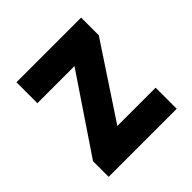

<svg xmlns="http://www.w3.org/2000/svg" viewBox="-149 -674 798 798"><g transform="rotate(-45 250.0 -274.5)"><path d="M50 0V-92L275 -426H57V-549H437V-445L225 -124H450V0Z"/></g></svg>

Font: Noto Sans Mono Condensed Extra
Style: Regular
Weight: 800
Width: 3
Designer: Monotype Design Team
Foundry: Monotype Imaging Inc.
Version: Version 1.900